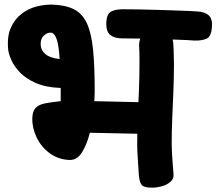

<svg xmlns="http://www.w3.org/2000/svg" viewBox="-20 -816 959 850"><path d="M287.9 -107.8Q238.3 -109.6 200.3 -137.4Q162.3 -165.3 142.2 -207.5Q122 -249.7 123 -292.3Q123.8 -324.1 137.8 -338.4Q151.8 -352.8 179.2 -358.3Q206.7 -363.8 248.7 -368.1Q248.7 -383.1 248.7 -397.7Q248.7 -412.3 248.7 -426.6Q182.7 -429.1 138.3 -448.7Q93.9 -468.2 67.8 -495.9Q41.7 -523.6 29.8 -551.2Q17.9 -578.8 16.1 -597.4Q10.8 -655 28.1 -693.3Q45.3 -731.7 75.5 -754.8Q105.7 -778 141.8 -787.2Q178 -796.3 210.4 -795.6Q269.7 -793.8 306.8 -775.2Q344 -756.7 364.1 -714Q384.2 -671.3 391.8 -597.8Q399.3 -524.2 399.3 -412.2Q398.6 -402.8 398.7 -391.2Q398.8 -379.7 397.6 -368.1L587.8 -363.8Q616.4 -362.8 636 -341.3Q655.6 -319.9 654.6 -291.2Q653.6 -262.6 632.3 -242.9Q611.1 -223.2 582.7 -224L377.7 -228.3Q365.4 -177.8 343.5 -142.3Q321.6 -106.8 287.9 -107.8ZM159.9 -621.1Q159.9 -595 180.3 -577.1Q200.7 -559.2 244.1 -554.7Q241.9 -591.9 237.1 -617.9Q232.2 -643.9 223.9 -657.7Q215.7 -671.6 203.6 -671.6Q188.4 -671.6 174.2 -658.6Q159.9 -645.6 159.9 -621.1ZM651.4 14.8Q616.9 14.8 606.6 1.6Q596.3 -11.6 594.3 -46.9Q592.7 -76.3 590.1 -112.4Q587.4 -148.6 587.4 -177Q587.4 -235.6 589.9 -294.5Q592.4 -353.4 594.9 -411.6Q597.4 -469.8 597.4 -525.1Q597.4 -539.3 597.4 -554.3Q597.4 -569.2 597.2 -584.2Q597 -599.1 595.8 -612.6Q594.8 -644 615.7 -668.6Q636.7 -693.2 671.2 -693.2Q702.2 -693.2 724.3 -671.8Q746.4 -650.3 747.4 -619.9Q748.7 -604.7 748.9 -588.3Q749.1 -572 749.6 -556.1Q750.1 -540.1 750.1 -525.1Q749.9 -467 747.4 -408.1Q744.9 -349.1 742.5 -290.9Q740.1 -232.8 740.1 -177Q740.1 -159.4 741.5 -134.7Q742.9 -109.9 745 -85.7Q747.1 -61.6 748.3 -43.8Q749.3 -24.2 735.3 -11.6Q721.3 1.1 698.8 7.9Q676.3 14.8 651.4 14.8ZM520.8 -646.1Q487 -646.1 468.3 -661.2Q449.7 -676.3 450.4 -714.7Q452.2 -754 471.4 -764.5Q490.6 -775 523.3 -775Q557.3 -775 601 -774.2Q644.7 -773.4 690.9 -771.9Q737.1 -770.3 779.9 -768.9Q822.7 -767.6 853.3 -765.3Q886.9 -763.6 904.3 -747.8Q921.7 -732.1 918.1 -693Q914.8 -654.7 895.1 -645.2Q875.4 -635.7 841.9 -636.4Q812.2 -638.7 771.2 -640.1Q730.2 -641.4 684.5 -643Q638.8 -644.6 596 -645.3Q553.2 -646.1 520.8 -646.1Z"/></svg>

Font: Playpen Sans Deva
Style: Regular
Weight: 400
Designer: Pooja Saxena, Gunjan Panchal, Laura Meseguer, Veronika Burian, José Scaglione
Foundry: TypeTogether
Version: Version 2.000